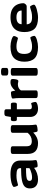

<svg xmlns="http://www.w3.org/2000/svg" viewBox="1476 -2232 764 3756"><g transform="rotate(-90 1858.0 -354.0)"><path d="M228 8Q141 8 95.5 -33Q50 -74 50 -152Q50 -216 87.5 -253.5Q125 -291 212 -307.5Q299 -324 447 -324V-337Q447 -380 415.5 -397Q384 -414 304 -414Q251 -414 212 -406.5Q173 -399 149.5 -391Q126 -383 117 -383Q107 -383 98.5 -399Q90 -415 84.5 -434Q79 -453 79 -462Q79 -480 115 -496Q151 -512 207.5 -521.5Q264 -531 325 -531Q424 -531 483.5 -507Q543 -483 569 -441Q595 -399 595 -344V-174Q595 -130 597.5 -103.5Q600 -77 602.5 -61.5Q605 -46 605 -35Q605 -24 590.5 -17Q576 -10 555.5 -6.5Q535 -3 516.5 -1.5Q498 0 490 0Q471 0 465 -14.5Q459 -29 452 -69Q406 -32 345.5 -12Q285 8 228 8ZM264 -109Q303 -109 341 -118.5Q379 -128 408 -140.5Q437 -153 447 -162V-227Q344 -227 290 -221Q236 -215 216.5 -200Q197 -185 197 -158Q197 -132 213 -120.5Q229 -109 264 -109Z M936 8Q725 8 725 -194V-492Q725 -508 739.5 -516.5Q754 -525 786 -525H814Q846 -525 860.5 -516.5Q875 -508 875 -492V-216Q875 -162 899 -138Q923 -114 977 -114Q1024 -114 1067 -136Q1110 -158 1138 -196V-492Q1138 -508 1152.5 -516.5Q1167 -525 1199 -525H1227Q1259 -525 1273.5 -516.5Q1288 -508 1288 -492V-174Q1288 -130 1290.5 -103.5Q1293 -77 1295.5 -61.5Q1298 -46 1298 -35Q1298 -24 1283.5 -17Q1269 -10 1248.5 -6.5Q1228 -3 1209.5 -1.5Q1191 0 1183 0Q1164 0 1157.5 -17Q1151 -34 1142 -86Q1103 -43 1048.5 -17.5Q994 8 936 8Z M1608 8Q1535 8 1491.5 -33.5Q1448 -75 1448 -147V-406H1396Q1366 -406 1366 -456V-473Q1366 -523 1396 -523H1448L1464 -618Q1470 -650 1515 -650H1548Q1598 -650 1598 -618V-523H1699Q1729 -523 1729 -473V-456Q1729 -406 1699 -406H1598V-157Q1598 -132 1610 -122.5Q1622 -113 1647 -113Q1670 -113 1686.5 -120Q1703 -127 1712 -127Q1721 -127 1727.5 -109.5Q1734 -92 1738 -72Q1742 -52 1742 -42Q1742 -28 1721.5 -16.5Q1701 -5 1670.5 1.5Q1640 8 1608 8Z M1879 2Q1847 2 1832.5 -6.5Q1818 -15 1818 -31V-349Q1818 -393 1815.5 -419.5Q1813 -446 1810.5 -461Q1808 -476 1808 -487Q1808 -498 1822.5 -505Q1837 -512 1857.5 -515.5Q1878 -519 1896.5 -520.5Q1915 -522 1923 -522Q1943 -522 1949 -505.5Q1955 -489 1964 -437Q1993 -478 2037 -504.5Q2081 -531 2127 -531Q2168 -531 2179.5 -520Q2191 -509 2191 -487Q2191 -479 2189.5 -461Q2188 -443 2184 -423.5Q2180 -404 2172 -390.5Q2164 -377 2150 -377Q2135 -377 2121.5 -381.5Q2108 -386 2082 -386Q2045 -386 2014 -369.5Q1983 -353 1968 -327V-31Q1968 -15 1953.5 -6.5Q1939 2 1907 2Z M2317 2Q2285 2 2270.5 -6.5Q2256 -15 2256 -31V-492Q2256 -508 2270.5 -516.5Q2285 -525 2317 -525H2345Q2377 -525 2391.5 -516.5Q2406 -508 2406 -492V-31Q2406 -15 2391.5 -6.5Q2377 2 2345 2ZM2333 -574Q2294 -574 2276.5 -582Q2259 -590 2259 -606V-684Q2259 -700 2276.5 -708Q2294 -716 2333 -716Q2372 -716 2389.5 -708Q2407 -700 2407 -684V-606Q2407 -590 2389.5 -582Q2372 -574 2333 -574Z M2816 8Q2663 8 2596 -58Q2529 -124 2529 -258Q2529 -392 2600 -461.5Q2671 -531 2826 -531Q2859 -531 2895 -525.5Q2931 -520 2962 -510Q2993 -500 3012.5 -488Q3032 -476 3032 -462Q3032 -453 3025 -434.5Q3018 -416 3008 -400.5Q2998 -385 2988 -385Q2978 -385 2956.5 -392.5Q2935 -400 2902 -407Q2869 -414 2824 -414Q2747 -414 2714 -378Q2681 -342 2681 -262Q2681 -181 2714 -145Q2747 -109 2824 -109Q2871 -109 2906 -117.5Q2941 -126 2964 -134.5Q2987 -143 2997 -143Q3007 -143 3015.5 -128Q3024 -113 3029.5 -94.5Q3035 -76 3035 -66Q3035 -51 3013.5 -38Q2992 -25 2958.5 -14.5Q2925 -4 2887 2Q2849 8 2816 8Z M3391 8Q3241 8 3175 -58Q3109 -124 3109 -258Q3109 -357 3146 -417Q3183 -477 3248 -504Q3313 -531 3398 -531Q3498 -531 3558 -495.5Q3618 -460 3645.5 -402.5Q3673 -345 3673 -278Q3673 -265 3663.5 -250Q3654 -235 3640.5 -224.5Q3627 -214 3613 -214H3260Q3263 -163 3293.5 -136Q3324 -109 3399 -109Q3455 -109 3496.5 -119Q3538 -129 3564.5 -139Q3591 -149 3601 -149Q3611 -149 3621 -134Q3631 -119 3638 -100.5Q3645 -82 3645 -72Q3645 -57 3620 -43Q3595 -29 3556 -17.5Q3517 -6 3473 1Q3429 8 3391 8ZM3262 -313H3530Q3530 -414 3398 -414Q3265 -414 3262 -313Z"/></g></svg>

Font: Asap Expanded
Style: Bold
Weight: 700
Width: 7
Designer: Pablo Cosgaya
Foundry: Omnibus-Type
Version: Version 3.001; ttfautohint (v1.8.4.7-5d5b)